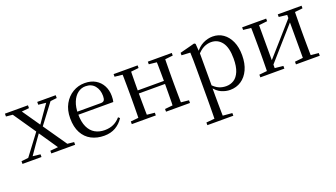

<svg xmlns="http://www.w3.org/2000/svg" viewBox="-67 -1067 3255 1861"><g transform="rotate(-20 1561.0 -136.0)"><path d="M11 0V-27.8L98.4 -37.8H118.2L207.1 -27.8V0ZM56.2 0 269.9 -284.1 291.1 -264.1H289L195.4 -132.5L103.6 0ZM308.4 0V-27.8L428.6 -38.6H450.7L553.9 -27.8V0ZM295.2 -241.4 275.4 -262.6H278.5L366.9 -389.8L456.1 -516H502.4ZM413.7 0 252.9 -236.1 61 -516H153.4L310.5 -288.7L510.3 0ZM17.6 -486.8V-516H255.1V-486.8L152.8 -477.1H117.9ZM350.8 -486.8V-516H541.2V-486.8L459.9 -477.4H441.1Z M851.3 14.6Q777.5 14.6 719.6 -15.4Q661.7 -45.5 629.1 -106.2Q596.4 -167 596.4 -256.8Q596.4 -341.1 630.5 -402.5Q664.6 -463.8 720.8 -497.2Q777 -530.6 842.9 -530.6Q908.2 -530.6 954.4 -503.3Q1000.6 -475.9 1025.1 -429.2Q1049.7 -382.4 1049.7 -323.2Q1049.7 -286.8 1043.4 -262.9H634.6V-294.2H925.3Q951.6 -294.2 961 -308.2Q970.3 -322.1 970.3 -352.3Q970.3 -416.2 936.2 -457.5Q902.2 -498.8 840.6 -498.8Q796.8 -498.8 761 -471.6Q725.1 -444.5 704 -392.8Q682.9 -341.2 682.9 -268.7Q682.9 -188 707.4 -135.9Q731.9 -83.8 774.9 -59.4Q818 -35 873.5 -35Q926.5 -35 965.8 -53.7Q1005.2 -72.3 1035.7 -108.1L1051.6 -94.3Q1019 -43.5 969 -14.4Q919 14.6 851.3 14.6Z M1218.1 0Q1219.3 -24.4 1219.8 -65.4Q1220.3 -106.3 1220.8 -150.3Q1221.3 -194.3 1221.3 -228.5V-288.3Q1221.3 -321.7 1220.8 -365.7Q1220.3 -409.8 1219.8 -450.8Q1219.3 -491.8 1218.1 -516H1307.3Q1306.3 -491.7 1305.8 -450.1Q1305.3 -408.6 1304.8 -363Q1304.3 -317.5 1304.3 -279.8V-260.2Q1304.3 -210.2 1304.8 -159.3Q1305.3 -108.5 1305.8 -66.4Q1306.3 -24.3 1307.3 0ZM1570.4 0Q1572.4 -24.3 1572.9 -66.4Q1573.4 -108.5 1573.9 -159.3Q1574.4 -210.2 1574.4 -260.2V-279.8Q1574.4 -317.4 1573.9 -363.1Q1573.4 -408.7 1572.9 -450.2Q1572.4 -491.7 1570.4 -516H1658.9Q1657.9 -491.7 1657.4 -450.7Q1656.9 -409.7 1656.4 -365.7Q1655.9 -321.7 1655.9 -288.3V-228.5Q1655.9 -194.3 1656.4 -150.3Q1656.9 -106.3 1657.4 -65.4Q1657.9 -24.4 1658.9 0ZM1138.5 0V-27.8L1247.7 -38.6H1279.7L1386.3 -27.8V0ZM1138.5 -489.1V-516H1386.3V-489.1L1279.7 -477.4H1247.7ZM1491.6 0V-27.8L1599.8 -38.6H1632.8L1738.7 -27.8V0ZM1491.6 -489.1V-516H1738.7V-489.1L1632.8 -477.4H1599.8ZM1262 -256V-287.5H1614.9V-256Z M1823.5 259.8V232.4L1934.7 222.2H1972.5L2091.2 232.4V259.8ZM1908.5 259.8Q1909.5 225.6 1910 185.1Q1910.5 144.5 1911 103.1Q1911.5 61.7 1911.5 26.7V-286.8Q1911.5 -338.2 1911 -379.5Q1910.5 -420.7 1908.5 -457.5L1819.5 -462.4V-487.9L1972.9 -528L1985.9 -519.6L1991.9 -435.3L1993.7 -430.1V-78.7L1992.5 -68.7V26.5Q1992.5 60.7 1993 102.2Q1993.5 143.7 1994 184.7Q1994.5 225.6 1995.5 259.8ZM2149.6 14.6Q2105.1 14.6 2060.2 -5.1Q2015.3 -24.9 1977.2 -77.1H1964.4L1978.3 -105.1Q2015.5 -63.7 2050.4 -48.2Q2085.2 -32.7 2126.5 -32.7Q2170.2 -32.7 2205.6 -55.1Q2241.1 -77.6 2262.3 -128.1Q2283.5 -178.6 2283.5 -260.8Q2283.5 -374.9 2241.5 -429.7Q2199.4 -484.5 2130.9 -484.5Q2093.4 -484.5 2056 -466.8Q2018.5 -449.1 1974.2 -398.2L1963.6 -425H1974.5Q2013.9 -481.5 2063.2 -506.1Q2112.6 -530.6 2163.3 -530.6Q2224.5 -530.6 2271.2 -498Q2318 -465.4 2345.1 -405.4Q2372.2 -345.3 2372.2 -262.6Q2372.2 -177.1 2343.5 -114.8Q2314.7 -52.4 2264.4 -18.9Q2214.2 14.6 2149.6 14.6Z M2464.5 0V-27.8L2572.7 -38.6H2607.3L2712.3 -27.8V0ZM2831.9 0V-27.8L2934.6 -38.6H2969L3077.2 -27.8V0ZM2544.1 0Q2545.3 -24.4 2545.8 -65.3Q2546.3 -106.3 2546.8 -150.3Q2547.3 -194.3 2547.3 -228.5V-288.3Q2547.3 -321.7 2546.8 -365.7Q2546.3 -409.7 2545.8 -450.7Q2545.3 -491.8 2544.1 -516H2625.7V0ZM2603.1 -46.9 2567.9 -65.8H2579.3L2756.2 -265.6L2937 -470.9L2970.7 -451H2959.4L2781.1 -249.4ZM2916.1 0V-516H2997.4Q2996.4 -491.8 2995.9 -450.7Q2995.4 -409.7 2994.9 -365.7Q2994.4 -321.7 2994.4 -288.3V-228.5Q2994.4 -194.3 2994.9 -150.3Q2995.4 -106.3 2995.9 -65.3Q2996.4 -24.4 2997.4 0ZM2464.5 -489.1V-516H2712.3V-489.1L2608.1 -477.4H2573.7ZM2831.9 -489.1V-516H3077.2V-489.1L2969.8 -477.4H2935.4Z"/></g></svg>

Font: Noto Serif HK
Style: Regular
Weight: 200
Designer: Ryoko NISHIZUKA 西塚涼子 (kana & ideographs); Frank Grießhammer (Latin, Greek & Cyrillic); Wenlong ZHANG 张文龙 (bopomofo); San
Foundry: Adobe
Version: Version 2.001;hotconv 1.1.0;makeotfexe 2.6.0